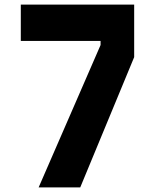

<svg xmlns="http://www.w3.org/2000/svg" viewBox="-20 -820 690 840"><path d="M567 -570 331 0H149L420 -623V-641H71V-800H567Z"/></svg>

Font: Martian Mono SemiCondensed
Style: Bold
Weight: 700
Width: 4
Designer: Roman Shamin
Foundry: Evil Martians
Version: Version 1.000